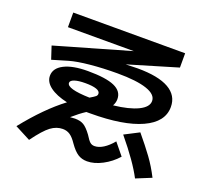

<svg xmlns="http://www.w3.org/2000/svg" viewBox="-135 -940 1270 1161"><g transform="rotate(20 500.0 -359.5)"><path d="M419 -24Q397 -57 376.5 -71Q356 -85 329 -85Q289 -85 252.5 -58Q216 -31 159 47L59 -5Q181 -158 297 -245Q225 -261 185 -291Q145 -321 145 -361Q145 -410 200 -438Q255 -466 352 -466Q468 -466 522.5 -442Q577 -418 577 -367Q577 -344 565 -323Q665 -334 721.5 -361.5Q778 -389 778 -428Q778 -470 713 -492Q648 -514 524 -514Q431 -514 349.5 -506Q268 -498 220 -484L119 -454L92 -536L571 -674H147V-768H867V-676L552 -582Q602 -584 629 -584Q762 -584 829.5 -545.5Q897 -507 897 -433Q897 -336 781 -283Q665 -230 452 -230H427Q391 -207 345 -167Q367 -169 377 -169Q411 -169 433 -156Q455 -143 483 -105Q502 -74 514 -63.5Q526 -53 543 -53Q570 -53 599.5 -71.5Q629 -90 658 -125L720 -49Q681 -5 629.5 22Q578 49 532 49Q498 49 472.5 32.5Q447 16 419 -24ZM415 -318Q442 -334 450 -341Q458 -348 458 -358Q458 -375 433.5 -383.5Q409 -392 363 -392Q318 -392 293 -383.5Q268 -375 268 -360Q268 -322 415 -318ZM776 -226Q831 -160 869 -108Q907 -56 939 7L841 47Q794 -44 683 -178Z"/></g></svg>

Font: Enso SemiBold
Style: Regular
Weight: 600
Designer: Coji Morishita
Foundry: UNDERFOREST DESIGN
Version: Version 1.000